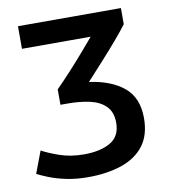

<svg xmlns="http://www.w3.org/2000/svg" viewBox="-80 -762 746 845"><g transform="rotate(-10 293.0 -339.0)"><path d="M246 15Q193 15 148.5 5.5Q104 -4 72 -17Q40 -30 23 -39L60 -137Q87 -122 136 -104.5Q185 -87 246 -87Q319 -87 364 -113Q409 -139 409 -200Q409 -247 383 -273.5Q357 -300 312.5 -310Q268 -320 213 -320H181V-389Q211 -419 245.5 -456.5Q280 -494 311.5 -530.5Q343 -567 364 -592H57V-693H517V-621Q498 -595 465 -556.5Q432 -518 394 -476Q356 -434 322 -397Q419 -384 476 -337Q533 -290 533 -199Q533 -123 497 -76Q461 -29 396 -7Q331 15 246 15Z"/></g></svg>

Font: Ubuntu Sans SemiBold
Style: Regular
Weight: 600
Designer: Dalton Maag Ltd
Foundry: Dalton Maag Ltd
Version: Version 1.006; ttfautohint (v1.8.4.7-5d5b)